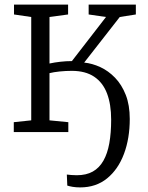

<svg xmlns="http://www.w3.org/2000/svg" viewBox="-20 -575 646 836"><path d="M329 241Q311 241 296.2 238.5Q281.5 236 273 233L271 185Q278 186 290.2 187Q302.5 188 314 188Q355.5 188 384 172Q412.5 156 430.2 124.8Q448 93.5 456 48.5Q464 3.5 464 -54Q464 -120.5 446 -168Q428 -215.5 390 -241Q352 -266.5 292.5 -266.5Q266.5 -266.5 239.8 -263.8Q213 -261 195.5 -256.5V-51L277.5 -43V0H40V-43L116 -51V-501L41 -512V-555H276.5V-512L195.5 -501V-298.5Q218.5 -303.5 243.5 -306.2Q268.5 -309 293 -309L441.5 -501L366 -512V-555H571.5V-512L501.5 -501L346.5 -302.5Q381.5 -299 416.8 -282.8Q452 -266.5 481 -236.5Q510 -206.5 527.5 -162Q545 -117.5 545 -57Q545 27.5 519.8 95Q494.5 162.5 446.2 201.8Q398 241 329 241Z"/></svg>

Font: Merriweather 7pt Light
Style: Regular
Weight: 300
Designer: Eben Sorkin
Foundry: Eben Sorkin
Version: Version 2.200;gftools[0.9.31]